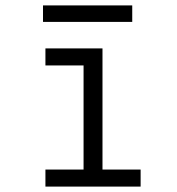

<svg xmlns="http://www.w3.org/2000/svg" viewBox="-20 -690 656 710"><path d="M289 -20V-511H359V-20ZM148 0V-63H500V0ZM148 -448V-511H324V-448ZM139 -609V-670H469V-609Z"/></svg>

Font: Overpass Mono Light Light
Style: Regular
Weight: 300
Monospace: yes
Version: Version 4.000